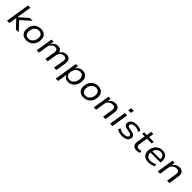

<svg xmlns="http://www.w3.org/2000/svg" viewBox="609 -2911 5289 5289"><g transform="rotate(45 3254.0 -266.0)"><path d="M53 0 165 -705H256L187 -275H192L443 -496H558L259 -235L258 -274L506 0H398L185 -229H180L144 0Z M811 9Q733 9 681.5 -23.5Q630 -56 608 -115Q586 -174 597 -251Q605 -309 628.5 -355.5Q652 -402 688.5 -435.5Q725 -469 772.5 -487Q820 -505 876 -505Q954 -505 1005 -472.5Q1056 -440 1078 -382.5Q1100 -325 1090 -247Q1082 -189 1058.5 -142Q1035 -95 998.5 -61Q962 -27 914.5 -9Q867 9 811 9ZM815 -65Q866 -65 905.5 -89Q945 -113 970 -156Q995 -199 1002 -256Q1013 -336 978.5 -383.5Q944 -431 871 -431Q820 -431 781 -407.5Q742 -384 717 -341.5Q692 -299 685 -242Q674 -161 708.5 -113Q743 -65 815 -65Z M1208 0 1287 -496H1369L1351 -388H1355Q1382 -442 1431 -473.5Q1480 -505 1541 -505Q1605 -505 1641.5 -472Q1678 -439 1684 -390H1687Q1714 -443 1761.5 -474Q1809 -505 1877 -505Q1933 -505 1969 -482Q2005 -459 2019 -414Q2033 -369 2023 -304L1975 0H1885L1932 -299Q1939 -341 1934 -369.5Q1929 -398 1908 -412.5Q1887 -427 1846 -427Q1801 -427 1765.5 -406.5Q1730 -386 1708 -352Q1686 -318 1679 -275L1636 0H1547L1594 -299Q1601 -340 1593.5 -368.5Q1586 -397 1564.5 -412Q1543 -427 1508 -427Q1475 -427 1446.5 -414Q1418 -401 1396 -379.5Q1374 -358 1360 -331.5Q1346 -305 1342 -278L1298 0Z M2131 180 2239 -496H2321L2305 -391H2308Q2330 -431 2360 -456.5Q2390 -482 2426.5 -493.5Q2463 -505 2504 -505Q2573 -505 2619 -472.5Q2665 -440 2685 -381.5Q2705 -323 2694 -247Q2685 -172 2649.5 -114.5Q2614 -57 2558 -24Q2502 9 2429 9Q2368 9 2326.5 -20Q2285 -49 2270 -100H2267L2222 180ZM2419 -65Q2471 -65 2510 -89Q2549 -113 2574 -156Q2599 -199 2606 -256Q2617 -336 2582.5 -383.5Q2548 -431 2475 -431Q2425 -431 2385.5 -407.5Q2346 -384 2321.5 -341.5Q2297 -299 2289 -242Q2279 -161 2313 -113Q2347 -65 2419 -65Z M3036 9Q2958 9 2906.5 -23.5Q2855 -56 2833 -115Q2811 -174 2822 -251Q2830 -309 2853.5 -355.5Q2877 -402 2913.5 -435.5Q2950 -469 2997.5 -487Q3045 -505 3101 -505Q3179 -505 3230 -472.5Q3281 -440 3303 -382.5Q3325 -325 3315 -247Q3307 -189 3283.5 -142Q3260 -95 3223.5 -61Q3187 -27 3139.5 -9Q3092 9 3036 9ZM3040 -65Q3091 -65 3130.5 -89Q3170 -113 3195 -156Q3220 -199 3227 -256Q3238 -336 3203.5 -383.5Q3169 -431 3096 -431Q3045 -431 3006 -407.5Q2967 -384 2942 -341.5Q2917 -299 2910 -242Q2899 -161 2933.5 -113Q2968 -65 3040 -65Z M3431 0 3510 -496H3593L3576 -389H3580Q3612 -449 3664 -477Q3716 -505 3778 -505Q3839 -505 3876.5 -481.5Q3914 -458 3928.5 -413Q3943 -368 3933 -304L3885 0H3794L3842 -299Q3848 -338 3841 -366.5Q3834 -395 3811.5 -411Q3789 -427 3746 -427Q3700 -427 3661 -406Q3622 -385 3597 -351Q3572 -317 3566 -276L3522 0Z M4160 -617 4175 -712H4278L4263 -617ZM4068 0 4147 -496H4238L4159 0Z M4538 9Q4475 9 4419 -7.5Q4363 -24 4331 -53L4363 -115Q4386 -95 4415.5 -83Q4445 -71 4477.5 -66Q4510 -61 4540 -61Q4602 -61 4640.5 -81Q4679 -101 4683 -135Q4686 -164 4669 -181Q4652 -198 4609 -206L4505 -224Q4438 -236 4407.5 -270.5Q4377 -305 4385 -365Q4390 -405 4418.5 -436Q4447 -467 4495.5 -486Q4544 -505 4610 -505Q4645 -505 4681.5 -498Q4718 -491 4749 -477.5Q4780 -464 4797 -444L4765 -383Q4736 -411 4691.5 -423.5Q4647 -436 4603 -436Q4544 -436 4508 -414.5Q4472 -393 4467 -359Q4463 -331 4479.5 -314.5Q4496 -298 4536 -290L4637 -271Q4709 -258 4741.5 -224.5Q4774 -191 4765 -129Q4760 -89 4730 -57.5Q4700 -26 4651 -8.5Q4602 9 4538 9Z M5104 9Q5044 9 5006 -13Q4968 -35 4954 -75.5Q4940 -116 4948 -173L4989 -427H4888L4899 -496H5003L5026 -642H5112L5089 -496H5273L5263 -427H5078L5039 -181Q5029 -120 5052 -93Q5075 -66 5127 -66Q5150 -66 5171 -70Q5192 -74 5212 -83L5215 -15Q5192 -2 5162.5 3.5Q5133 9 5104 9Z M5569 9Q5483 9 5426.5 -22Q5370 -53 5345.5 -111.5Q5321 -170 5332 -251Q5342 -325 5378 -382Q5414 -439 5473.5 -472Q5533 -505 5612 -505Q5688 -505 5735.5 -472.5Q5783 -440 5801.5 -382Q5820 -324 5809 -247L5806 -225H5395L5405 -288H5757L5734 -266Q5743 -320 5730.5 -358Q5718 -396 5687.5 -417.5Q5657 -439 5608 -439Q5559 -439 5519.5 -416.5Q5480 -394 5455 -356Q5430 -318 5422 -270L5418 -250Q5408 -190 5424 -148Q5440 -106 5479 -84Q5518 -62 5575 -62Q5617 -62 5661.5 -73Q5706 -84 5747 -113L5773 -52Q5731 -20 5675.5 -5.5Q5620 9 5569 9Z M5924 0 6003 -496H6086L6069 -389H6073Q6105 -449 6157 -477Q6209 -505 6271 -505Q6332 -505 6369.5 -481.5Q6407 -458 6421.5 -413Q6436 -368 6426 -304L6378 0H6287L6335 -299Q6341 -338 6334 -366.5Q6327 -395 6304.5 -411Q6282 -427 6239 -427Q6193 -427 6154 -406Q6115 -385 6090 -351Q6065 -317 6059 -276L6015 0Z"/></g></svg>

Font: Nunito Sans 7pt
Style: Italic
Weight: 400
Italic angle: -9°
Designer: Vernon Adams
Foundry: Vernon Adams
Version: Version 3.101;gftools[0.9.27]